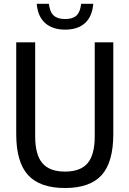

<svg xmlns="http://www.w3.org/2000/svg" viewBox="-20 -958 666 988"><path d="M314.5 9.5Q185.5 9.5 124.5 -57Q63.5 -123.5 63.5 -268V-740H161V-256.5Q161 -162 198 -118.5Q235 -75 314.5 -75Q394.5 -75 431 -118.5Q467.5 -162 467.5 -256.5V-740H563V-268Q563 -123.5 503 -57Q443 9.5 314.5 9.5ZM315 -805.5Q250.5 -805.5 212.5 -839.2Q174.5 -873 169 -938.5H231.5Q236.5 -896 256.5 -878Q276.5 -860 315 -860Q354 -860 373.5 -878Q393 -896 397.5 -938.5H460Q454.5 -872.5 417.2 -839Q380 -805.5 315 -805.5Z"/></svg>

Font: Encode Sans Condensed Condensed Medium
Style: Regular
Weight: 500
Width: 3
Designer: Multiple Designers
Foundry: Impallari Type
Version: Version 3.000; ttfautohint (v1.8.3) -l 8 -r 50 -G 200 -x 14 